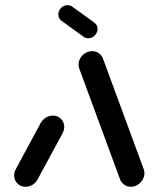

<svg xmlns="http://www.w3.org/2000/svg" viewBox="-20 -714 598 734"><path d="M77.8 0Q59.3 0 46.7 -12.4Q34.1 -24.8 34.1 -43Q34.1 -56.3 41.1 -68.5L136.3 -245.2Q143.7 -257.4 155.9 -264.8Q168.1 -272.2 181.9 -272.2Q200.4 -272.2 213 -259.6Q225.6 -247 225.6 -228.5Q225.6 -216.3 218.5 -203.3L123 -26.7Q115.9 -14.4 103.9 -7.2Q91.9 0 77.8 0ZM532.2 -52.2Q532.2 -38.5 525 -26.5Q517.8 -14.4 505.7 -7.2Q493.7 0 480 0Q466.3 0 455.6 -7.4Q444.8 -14.8 439.6 -26.7L283.7 -450Q280.4 -459.3 280.4 -467Q280.4 -480.7 287.6 -492.6Q294.8 -504.4 306.9 -511.5Q318.9 -518.5 332.6 -518.5Q346.3 -518.5 357.2 -511.1Q368.1 -503.7 373 -491.9L528.9 -68.5Q532.2 -60.7 532.2 -52.2ZM203 -659.3Q203 -673.3 213.5 -683.7Q224.1 -694.1 238.1 -694.1Q249.3 -694.1 256.3 -688.5L341.5 -627Q346.7 -623 349.8 -616.9Q353 -610.7 353 -603.7Q353 -589.3 342.4 -578.5Q331.9 -567.8 317.8 -567.8Q307 -567.8 299.6 -573.3L214.8 -634.8Q203 -643.7 203 -659.3Z"/></svg>

Font: 26F Galaxy Sans Extra Bold
Style: Italic
Weight: 800
Italic angle: -5°
Designer: C₂₉H₂₅N₃O₅
Version: Version 1.200